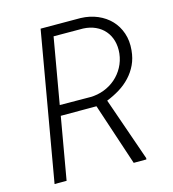

<svg xmlns="http://www.w3.org/2000/svg" viewBox="-107 -799 800 888"><g transform="rotate(-15 293.5 -355.5)"><path d="M325.2 -297.4H154.3L102.5 0H44.9L168.5 -710.9L359.9 -710.4Q403.8 -709 440.4 -693.4Q477.1 -677.7 502.4 -651.1Q527.8 -624.5 540.5 -587.4Q553.2 -550.3 548.8 -505.4Q545.4 -467.8 531 -437.5Q516.6 -407.2 494.1 -383.1Q471.7 -358.9 442.4 -340.8Q413.1 -322.8 379.9 -309.6L485.4 -6.3L484.4 0H423.8ZM162.6 -346.7 309.6 -345.7Q343.8 -346.2 375 -358.2Q406.2 -370.1 430.7 -391.4Q455.1 -412.6 470.9 -441.9Q486.8 -471.2 490.7 -505.9Q494.1 -538.6 486.3 -566.4Q478.5 -594.2 460.9 -614.7Q443.4 -635.3 417.2 -647.2Q391.1 -659.2 358.4 -660.6L217.3 -661.1Z"/></g></svg>

Font: TypoPRO Roboto Mono
Style: Italic
Weight: 300
Designer: Google
Version: Version 2.000986; 2015; ttfautohint (v1.3)